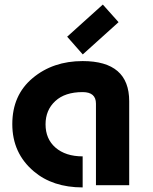

<svg xmlns="http://www.w3.org/2000/svg" viewBox="-20 -816 672 846"><path d="M433.1 -795.9 502.4 -718.3 344.7 -576.2 275.9 -654.3ZM549.3 0H402.8V-359.4Q402.8 -410.2 344.2 -410.2Q266.1 -410.2 223.6 -370.6Q180.7 -331.1 180.7 -268.1Q180.7 -204.1 224.1 -166Q269 -127 344.2 -127V9.8Q212.4 9.8 128.9 -61Q34.2 -141.1 34.2 -269Q34.2 -397 123.8 -471.9Q213.4 -546.9 344.2 -546.9Q549.3 -546.9 549.3 -370.1Z"/></svg>

Font: Newest Shape
Style: Bold
Weight: 700
Designer: Wojciech Kalinowski "wmk69" (wmk69@o2.pl)
Foundry: Wojciech Kalinowski "wmk69" (wmk69@o2.pl)
Version: Version 1.0.0; 2022-02-24